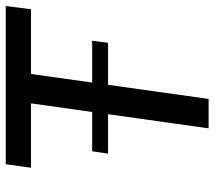

<svg xmlns="http://www.w3.org/2000/svg" viewBox="-58 -672 730 653"><g transform="rotate(-90 306.5 -345.0)"><path d="M495 -396 488 -342H111L119 -396ZM394 -690 297 0H197L294 -690ZM613 -690 602 -604H63L75 -690Z"/></g></svg>

Font: Exo 2 Medium
Style: Italic
Weight: 500
Italic angle: -8°
Designer: Natanael Gama
Foundry: Natanael Gama
Version: Version 2.010